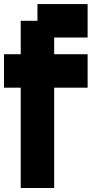

<svg xmlns="http://www.w3.org/2000/svg" viewBox="-20 -937 540 957"><path d="M0 -500V-666.7H83.3V-833.3H166.7V-916.7H416.7V-750H250V-666.7H416.7V-500H250V0H83.3V-500Z"/></svg>

Font: Galmuri11 Bold
Style: Regular
Weight: 700
Designer: Lee Minseo (quiple)
Version: Version 2.397;hotconv 1.1.1;makeotfexe 2.6.0 DEVELOPMENT